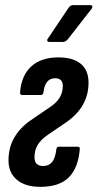

<svg xmlns="http://www.w3.org/2000/svg" viewBox="-20 -720 379 746"><path d="M137 6Q78 6 45.5 -21.5Q13 -49 13 -97Q13 -146 35 -184.5Q57 -223 97 -251L176 -305Q200 -321 212 -341Q224 -361 224 -386Q224 -416 194 -416Q175 -416 163.5 -402.5Q152 -389 149 -362Q148 -351 138 -351H66Q57 -351 58 -362Q63 -426 101 -461.5Q139 -497 207 -497Q264 -497 294 -472Q324 -447 324 -399Q324 -352 302.5 -313.5Q281 -275 236 -244L167 -197Q139 -178 126.5 -157Q114 -136 114 -109Q114 -75 148 -75Q170 -75 182.5 -90.5Q195 -106 199 -140Q200 -150 209 -150H283Q291 -150 290 -140Q284 -67 247 -30.5Q210 6 137 6ZM171 -557Q166 -557 164 -561Q162 -565 166 -570L246 -689Q253 -700 264 -700H330Q337 -700 338.5 -696Q340 -692 336 -686L244 -568Q235 -557 224 -557Z"/></svg>

Font: Sofia Sans Extra Condensed
Style: Bold Italic
Weight: 700
Italic angle: -9°
Designer: Botio Nikoltchev, Ani Petrova
Foundry: lettersoup
Version: Version 4.101